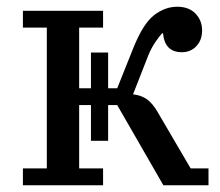

<svg xmlns="http://www.w3.org/2000/svg" viewBox="-20 -550 654 570"><path d="M48 -50H119V-468H48V-518H286V-468H215V-288H250V-394H301V-288H328L376 -408Q405 -480 437.5 -505Q470 -530 506 -530Q541 -530 560.5 -509.5Q580 -489 580 -460Q580 -431 563 -413Q546 -395 520 -395Q469 -395 464 -451H461Q452 -441 440.5 -424Q429 -407 420 -385L375 -270Q400 -267 416.5 -255Q433 -243 447 -219L546 -50H599V0H465L328 -238H301V-132H250V-238H215V-50H286V0H48Z"/></svg>

Font: IBM Plex Serif Text
Style: Regular
Weight: 450
Designer: Mike Abbink, Paul van der Laan, Pieter van Rosmalen
Foundry: Bold Monday
Version: Version 3.001